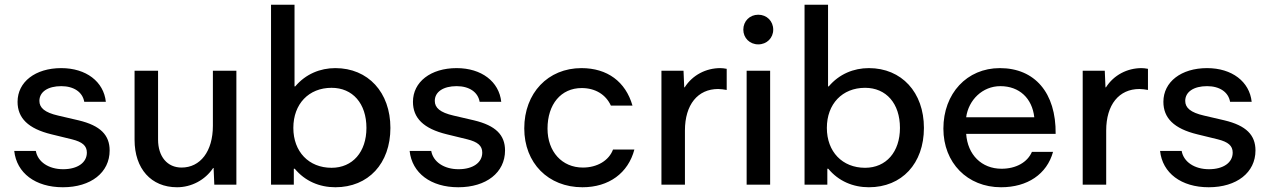

<svg xmlns="http://www.w3.org/2000/svg" viewBox="-20 -778 5350 809"><path d="M245 11C363 11 442 -51 442 -144C442 -209 403 -249 311 -271L225 -291C168 -304 146 -324 146 -353C146 -391 182 -415 238 -415C291 -415 328 -390 335 -349H426C417 -434 343 -491 238 -491C129 -491 54 -433 54 -349C54 -281 98 -236 197 -212L283 -191C327 -180 346 -164 346 -135C346 -93 307 -65 246 -65C185 -65 139 -96 131 -142H40C50 -49 129 11 245 11Z M877 -248C877 -140 824 -72 745 -72C685 -72 646 -118 646 -190V-480H547V-189C547 -67 617 11 726 11C786 11 844 -19 878 -70H880L883 0H976V-480H877Z M1393 -491C1329 -491 1268 -466 1224 -414H1221V-758H1122V0H1218V-67H1222C1265 -15 1326 11 1393 11C1532 11 1625 -89 1625 -239C1625 -389 1531 -491 1393 -491ZM1377 -71C1281 -71 1216 -139 1216 -239C1216 -340 1281 -408 1377 -408C1466 -408 1524 -342 1524 -239C1524 -138 1466 -71 1377 -71Z M1911 11C2029 11 2108 -51 2108 -144C2108 -209 2069 -249 1977 -271L1891 -291C1834 -304 1812 -324 1812 -353C1812 -391 1848 -415 1904 -415C1957 -415 1994 -390 2001 -349H2092C2083 -434 2009 -491 1904 -491C1795 -491 1720 -433 1720 -349C1720 -281 1764 -236 1863 -212L1949 -191C1993 -180 2012 -164 2012 -135C2012 -93 1973 -65 1912 -65C1851 -65 1805 -96 1797 -142H1706C1716 -49 1795 11 1911 11Z M2434 11C2546 11 2627 -49 2653 -148H2563C2546 -102 2497 -72 2436 -72C2348 -72 2287 -139 2287 -236C2287 -339 2344 -407 2431 -407C2489 -407 2533 -379 2554 -333H2645C2616 -434 2539 -491 2430 -491C2289 -491 2189 -386 2189 -237C2189 -91 2290 11 2434 11Z M3015 -491C2955 -491 2898 -462 2865 -410H2863L2860 -480H2767V0H2866V-228C2866 -337 2920 -403 3006 -403C3016 -403 3031 -401 3042 -399V-488C3031 -490 3023 -491 3015 -491Z M3175 -591C3211 -591 3238 -618 3238 -653C3238 -689 3211 -716 3175 -716C3139 -716 3112 -689 3112 -653C3112 -618 3139 -591 3175 -591ZM3225 0V-480H3126V0Z M3641 -491C3577 -491 3516 -466 3472 -414H3469V-758H3370V0H3466V-67H3470C3513 -15 3574 11 3641 11C3780 11 3873 -89 3873 -239C3873 -389 3779 -491 3641 -491ZM3625 -71C3529 -71 3464 -139 3464 -239C3464 -340 3529 -408 3625 -408C3714 -408 3772 -342 3772 -239C3772 -138 3714 -71 3625 -71Z M4193 -491C4054 -491 3955 -384 3955 -236C3955 -92 4056 11 4198 11C4309 11 4391 -44 4417 -138H4328C4309 -94 4261 -67 4200 -67C4116 -67 4057 -126 4051 -214H4428C4430 -387 4340 -491 4193 -491ZM4195 -415C4275 -415 4329 -364 4338 -284H4051C4061 -357 4120 -415 4195 -415Z M4790 -491C4730 -491 4673 -462 4640 -410H4638L4635 -480H4542V0H4641V-228C4641 -337 4695 -403 4781 -403C4791 -403 4806 -401 4817 -399V-488C4806 -490 4798 -491 4790 -491Z M5073 11C5191 11 5270 -51 5270 -144C5270 -209 5231 -249 5139 -271L5053 -291C4996 -304 4974 -324 4974 -353C4974 -391 5010 -415 5066 -415C5119 -415 5156 -390 5163 -349H5254C5245 -434 5171 -491 5066 -491C4957 -491 4882 -433 4882 -349C4882 -281 4926 -236 5025 -212L5111 -191C5155 -180 5174 -164 5174 -135C5174 -93 5135 -65 5074 -65C5013 -65 4967 -96 4959 -142H4868C4878 -49 4957 11 5073 11Z"/></svg>

Font: UULA Sans Medium
Style: Regular
Weight: 500
Designer: Mohamed Gaber, Laura Garcia Mut
Foundry: Kief Type Foundry
Version: Version 3.006;hotconv 1.0.109;makeotfexe 2.5.65596